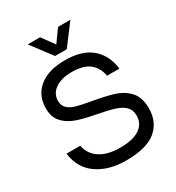

<svg xmlns="http://www.w3.org/2000/svg" viewBox="-218 -1063 1114 1212"><g transform="rotate(-30 338.5 -457.0)"><path d="M353 -73Q446 -73 494 -106Q542 -139 542 -197Q542 -239 517 -263.5Q492 -288 447 -302Q402 -316 317 -332Q237 -347 185.5 -366Q134 -385 101 -422Q68 -459 68 -522Q68 -617 135.5 -671.5Q203 -726 323 -726Q448 -726 515.5 -668.5Q583 -611 596 -508H506Q495 -570 452 -605Q409 -640 323 -640Q249 -640 203.5 -609Q158 -578 158 -525Q158 -490 179.5 -470Q201 -450 236 -440Q271 -430 329 -420Q434 -402 494 -383Q554 -364 593 -321Q632 -278 632 -199Q632 -100 563.5 -42Q495 16 344 16Q219 16 136 -41Q53 -98 38 -210H138Q152 -143 207 -108Q262 -73 353 -73ZM392 -930H482L369 -780H284L171 -930H261L327 -839Z"/></g></svg>

Font: Violet Sans
Style: Regular
Weight: 400
Designer: Calvin Waterman
Foundry: Violet Office
Version: Version 1.013